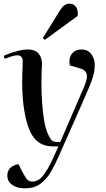

<svg xmlns="http://www.w3.org/2000/svg" viewBox="-26 -799 581 1048"><path d="M295 53Q274 101 250.5 141Q227 181 193.5 205Q160 229 109 229Q67 229 40.5 210Q14 191 14 159Q14 134 30 118Q46 102 75 97L94 135Q114 173 124 182.5Q134 192 151 192Q181 192 206 163.5Q231 135 261 70L293 0H262Q185 0 147 -65Q123 -106 109 -181Q95 -256 95 -350Q95 -362 95.5 -385Q96 -408 97 -430Q98 -452 98 -464Q98 -497 68 -497Q53 -497 34.5 -490.5Q16 -484 0 -478L-6 -494Q6 -500 28.5 -508Q51 -516 76.5 -522.5Q102 -529 125 -529Q168 -529 186.5 -504.5Q205 -480 203 -442Q202 -425 201 -401Q200 -377 200 -352Q200 -298 203.5 -243Q207 -188 215 -141.5Q223 -95 236 -67Q247 -42 257 -33Q267 -24 282 -24H303L435 -330Q453 -372 447 -395Q441 -418 410 -426L355 -442Q348 -482 366.5 -505.5Q385 -529 419 -529Q452 -529 471.5 -504.5Q491 -480 491 -446Q491 -416 484.5 -390.5Q478 -365 462.5 -327.5Q447 -290 419 -227ZM302 -743Q313 -761 325 -770Q337 -779 354 -779Q376 -779 388.5 -762Q401 -745 398 -712L218 -581L208 -592Z"/></svg>

Font: Literata 72pt Medium
Style: Italic
Weight: 500
Italic angle: -2°
Designer: Latin by Veronika Burian and Jose Scaglione. Greek by Irene Vlachou. Cyrillic by Vera Evstafieva
Foundry: TypeTogether
Version: Version 3.002